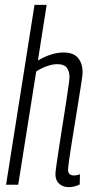

<svg xmlns="http://www.w3.org/2000/svg" viewBox="-20 -760 382 790"><path d="M260 -62Q260 -38 285 -38Q289 -38 295 -39Q301 -40 309 -43L308 -1Q296 5 284.5 7.5Q273 10 263 10Q239 10 223.5 -4Q208 -18 208 -43Q208 -52 212.5 -83Q217 -114 223.5 -157Q230 -200 237.5 -246.5Q245 -293 251.5 -335.5Q258 -378 262 -407Q266 -436 266 -443Q266 -465 255.5 -480.5Q245 -496 215 -496Q196 -496 172.5 -487.5Q149 -479 129 -466L55 0H5L122 -740H172L136 -511Q161 -526 188 -535Q215 -544 242 -544Q283 -544 301.5 -521Q320 -498 320 -462Q320 -454 315.5 -424Q311 -394 304 -351Q297 -308 289.5 -261Q282 -214 275 -171.5Q268 -129 264 -99Q260 -69 260 -62Z"/></svg>

Font: Georama Condensed Light
Style: Italic
Weight: 300
Width: 3
Italic angle: -9°
Designer: Jean-Baptiste Levee
Foundry: Production Type
Version: Version 1.000